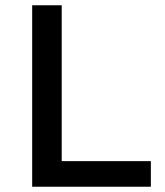

<svg xmlns="http://www.w3.org/2000/svg" viewBox="-20 -708 626 728"><path d="M102 0V-688H214V-97H552V0Z"/></svg>

Font: Saira SemiExpanded Medium
Style: Regular
Weight: 500
Width: 6
Designer: Hector Gatti with collaboration of the Omnibus-Type team
Foundry: Omnibus-Type
Version: Version 1.101